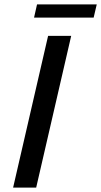

<svg xmlns="http://www.w3.org/2000/svg" viewBox="-20 -853 460 873"><path d="M134.8 -772.9 148.4 -833H419.9L405.8 -772.9ZM39.6 0 198.7 -689.9H303.7L144.5 0Z"/></svg>

Font: HK Grotesk SmBold Legacy Italic
Style: Regular
Weight: 600
Italic angle: -13°
Designer: Alfredo Marco Pradil
Foundry: Hanken Design Co.
Version: Version 2.022;PS 002.022;hotconv 1.0.88;makeotf.lib2.5.64775